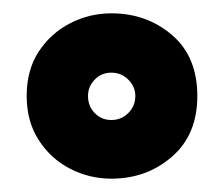

<svg xmlns="http://www.w3.org/2000/svg" viewBox="-20 -756 336 288"><path d="M147 -488Q114 -488 85 -503Q56 -518 38 -546Q20 -574 20 -612Q20 -651 38 -678.5Q56 -706 85 -721Q114 -736 147 -736Q200 -736 238 -703.5Q276 -671 276 -612Q276 -554 238 -521Q200 -488 147 -488ZM147 -576Q162 -576 172.5 -586.5Q183 -597 183 -612Q183 -626 172.5 -636.5Q162 -647 147 -647Q132 -647 122 -636.5Q112 -626 112 -612Q112 -597 122 -586.5Q132 -576 147 -576Z"/></svg>

Font: Kanit ExtraBold
Style: Regular
Weight: 800
Designer: Katatrad Team
Foundry: CadsonDemak
Version: Version 2.000; ttfautohint (v1.8.3)